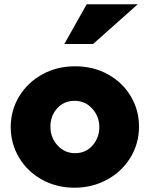

<svg xmlns="http://www.w3.org/2000/svg" viewBox="-20 -862 697 895"><path d="M628 -272Q628 -349 589.5 -413.5Q551 -478 483 -515.5Q415 -553 330 -553Q245 -553 176.5 -515Q108 -477 69 -412Q30 -347 30 -270Q30 -193 68.5 -128Q107 -63 175 -25Q243 13 328 13Q409 13 478 -24Q547 -61 587.5 -126.5Q628 -192 628 -272ZM443 -270Q443 -220 411.5 -184Q380 -148 330 -148Q281 -148 248 -184.5Q215 -221 215 -272Q215 -322 246.5 -357Q278 -392 328 -392Q377 -392 410 -355.5Q443 -319 443 -270ZM280 -657H414L622 -842H384Z"/></svg>

Font: Geom Black
Style: Bold
Weight: 900
Version: Version 1.102